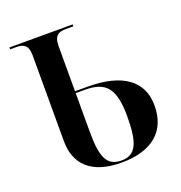

<svg xmlns="http://www.w3.org/2000/svg" viewBox="-130 -826 893 948"><g transform="rotate(-20 316.0 -352.0)"><path d="M349 10C509 10 598 -64 598 -200C598 -327 505 -400 319 -400H253V-638C253 -696 282 -704 316 -704H355V-714H23V-704H54C88 -704 117 -696 117 -639V-187C117 -68 189 10 349 10ZM353 0C279 0 253 -48 253 -183V-390H301C409 -390 453 -346 453 -195C453 -52 426 0 353 0Z"/></g></svg>

Font: Noto Serif Display SemiBold
Style: Regular
Weight: 600
Designer: Monotype Design Team
Foundry: Monotype Imaging Inc.
Version: Version 2.009